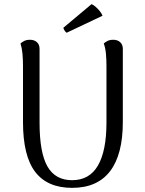

<svg xmlns="http://www.w3.org/2000/svg" viewBox="-20 -894 698 927"><path d="M573 -658V-305Q573 -148 511.5 -67.5Q450 13 328 13Q209 13 150 -64Q91 -141 91 -305V-577Q91 -607 88.5 -634.5Q86 -662 79 -684Q85 -690 96.5 -696Q108 -702 125 -702Q145 -702 158 -690.5Q171 -679 171 -658V-302Q171 -157 209 -90.5Q247 -24 328 -24Q412 -24 453 -95Q494 -166 494 -302V-577Q494 -607 491.5 -634.5Q489 -662 481 -684Q487 -690 498.5 -696Q510 -702 527 -702Q547 -702 560 -690.5Q573 -679 573 -658ZM475 -818 302 -736Q297 -738 291.5 -747Q286 -756 286 -760L422 -874Q432 -870 442.5 -860.5Q453 -851 462 -840Q471 -829 475 -818Z"/></svg>

Font: Arima
Style: Regular
Weight: 400
Designer: Joana Correia and Natanael Gama
Foundry: NDISCOVER
Version: Version 1.101;gftools[0.9.23]